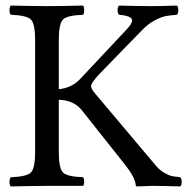

<svg xmlns="http://www.w3.org/2000/svg" viewBox="-20 -667 686 689"><path d="M191 -122Q191 -62 206.5 -47.5Q222 -33 278 -31Q282 -27 282 -14Q282 -4 278 0H233H149Q109 0 19 2Q14 -3 14 -14Q14 -26 19 -31Q75 -33 90.5 -47.5Q106 -62 106 -122V-523Q106 -583 90.5 -597.5Q75 -612 19 -614Q14 -619 14 -630Q14 -642 19 -647Q109 -645 148 -645Q186 -645 278 -647Q282 -643 282 -630Q282 -618 278 -614Q222 -612 206.5 -597.5Q191 -583 191 -523V-347Q238 -351 270 -386L435 -562Q454 -582 454 -594Q454 -610 407 -614Q402 -619 402 -630Q402 -642 407 -647Q481 -645 520 -645Q553 -645 615 -647Q620 -642 620 -630Q620 -619 615 -614Q589 -612 573.5 -609Q558 -606 534.5 -593.5Q511 -581 489 -558L342 -407Q307 -371 307 -358Q307 -348 320 -333L539 -73Q553 -56 570 -46.5Q587 -37 597.5 -35Q608 -33 627 -31Q632 -26 632 -14Q632 -3 627 2Q561 0 526 0Q512 0 472 2Q467 2 467 -4Q464 -31 431 -73L274 -271Q246 -307 191 -309Z"/></svg>

Font: Triodion Unicode
Style: Normal
Weight: 400
Version: Version 1.1